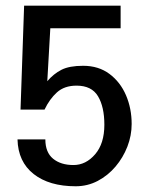

<svg xmlns="http://www.w3.org/2000/svg" viewBox="-20 -648 529 680"><path d="M248 11.7Q154.3 11.7 99.1 -31.7Q43.9 -75.2 42 -154.3H140.6Q140.6 -108.4 168 -85.9Q195.3 -63.5 240.2 -63.5Q284.2 -63.5 316.9 -101.6Q349.6 -139.6 349.6 -206.1Q349.6 -269.5 327.1 -307.1Q304.7 -344.7 251 -344.7Q208 -344.7 181.6 -320.8Q155.3 -296.9 137.7 -259.8H52.7L65.4 -627.9H407.2V-547.9H158.2L147.5 -360.4Q169.9 -386.7 197.8 -400.9Q225.6 -415 274.4 -415Q329.1 -415 367.7 -386.2Q406.2 -357.4 426.3 -310.5Q446.3 -263.7 446.3 -209Q446.3 -168 431.2 -128.9Q416 -89.8 389.2 -58.1Q362.3 -26.4 326.2 -7.3Q290 11.7 248 11.7Z"/></svg>

Font: Padauk Book
Style: Regular
Weight: 400
Designer: Debbi Hosken, Becca Hirsbrunner Spalinger
Foundry: SIL International
Version: Version 5.000